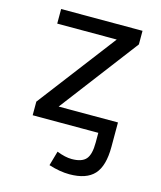

<svg xmlns="http://www.w3.org/2000/svg" viewBox="-113 -606 773 919"><g transform="rotate(15 273.5 -147.0)"><path d="M75.2 -524.4H478.5V-457L184.6 -70.3H478.5V-38.1V-4.9V50.8Q478.5 145.5 439.9 187.5Q401.4 229.5 317.4 229.5Q270.5 229.5 214.8 211.9L235.4 139.6Q277.3 156.2 309.6 156.2Q359.4 156.2 379.9 132.8Q400.4 109.4 400.4 50.8V2H75.2V-65.4L370.1 -452.1H75.2Z"/></g></svg>

Font: Gen Shin Gothic Regular
Style: Regular
Weight: 400
Designer: [Source Han Sans]
Ryoko NISHIZUKA  (kana & ideographs); Paul D. Hunt (Latin, Greek & Cyrillic); Wenlong ZHANG  (bopomofo
Version: Version 1.002.20150607